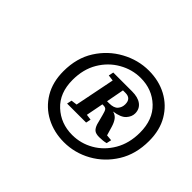

<svg xmlns="http://www.w3.org/2000/svg" viewBox="-97 -862 700 700"><g transform="rotate(45 253.0 -512.0)"><path d="M289 -310Q238 -310 196 -332Q154 -354 129.5 -395Q105 -436 105 -492Q105 -560 136.5 -609.5Q168 -659 218.5 -686.5Q269 -714 324 -714Q376 -714 417 -692Q458 -670 482 -629.5Q506 -589 506 -533Q506 -465 475 -415Q444 -365 394.5 -337.5Q345 -310 289 -310ZM292 -350Q336 -350 374.5 -372Q413 -394 437 -435Q461 -476 461 -531Q461 -598 421 -636Q381 -674 322 -674Q278 -674 238.5 -651.5Q199 -629 175 -588.5Q151 -548 151 -493Q151 -426 192 -388Q233 -350 292 -350ZM198 -418 202 -437 225 -440 256 -595 233 -598 237 -617H334Q365 -617 382 -604Q399 -591 399 -568Q399 -551 385.5 -536Q372 -521 337 -516Q352 -512 360 -501Q368 -490 373 -473L383 -439L406 -437L402 -418Q387 -414 367 -414Q350 -414 342 -420.5Q334 -427 329 -442L319 -480Q315 -496 311 -501.5Q307 -507 296 -507H291L278 -440L300 -437L296 -418ZM321 -596H308L295 -527H306Q330 -527 340 -538.5Q350 -550 350 -566Q350 -596 321 -596Z"/></g></svg>

Font: DeepMind Serif Display
Style: Italic
Weight: 400
Italic angle: -12°
Designer: Frank Grießhammer / Modifications: Colophon Foundry
Foundry: Colophon Foundry
Version: Version 5.003; ttfautohint (v1.8.2)